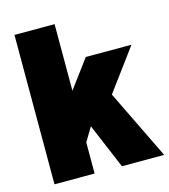

<svg xmlns="http://www.w3.org/2000/svg" viewBox="-106 -785 767 869"><g transform="rotate(-15 278.0 -350.0)"><path d="M42 0H230V-146L269 -211L358 0H556L398 -325L542 -520H328L230 -388V-700H42Z"/></g></svg>

Font: Arthouse Owned Black
Style: Regular
Weight: 900
Designer: Jeremy Tribby
Foundry: Tribby Type
Version: Version 1.000;PS 001.000;hotconv 1.0.88;makeotf.lib2.5.64775